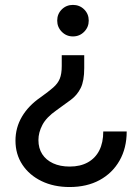

<svg xmlns="http://www.w3.org/2000/svg" viewBox="-20 -544 571 788"><path d="M325.7 -317.4V-264.6Q325.7 -211.9 311.3 -182.9Q296.9 -153.8 271 -134.5Q245.1 -115.2 210.9 -90.8Q170.4 -62.5 154.1 -31.5Q137.7 -0.5 137.7 30.8Q137.7 64.5 153.3 88.6Q168.9 112.8 197.8 126.2Q226.6 139.6 266.1 139.6Q309.6 139.6 340.6 122.3Q371.6 105 387.7 73Q403.8 41 403.8 -4.4H500Q500 63.5 470.7 115Q441.4 166.5 388.9 195.1Q336.4 223.6 265.6 223.6Q200.7 223.6 150.4 199.2Q100.1 174.8 71.8 131.8Q43.5 88.9 43.5 33.2Q43.5 -20 70.1 -65.2Q96.7 -110.4 147 -145Q179.2 -168 198.2 -184.6Q217.3 -201.2 225.3 -220.9Q233.4 -240.7 233.4 -272.9V-317.4ZM279.3 -523.9Q306.6 -523.9 325.4 -505.4Q344.2 -486.8 344.2 -459.5Q344.2 -432.6 325.4 -413.6Q306.6 -394.5 279.3 -394.5Q252.4 -394.5 233.6 -413.6Q214.8 -432.6 214.8 -459.5Q214.8 -486.8 233.6 -505.4Q252.4 -523.9 279.3 -523.9Z"/></svg>

Font: Inter Cardless Display
Style: Regular
Weight: 400
Designer: Rasmus Andersson
Foundry: rsms
Version: Version 4.001;git-9221beed3